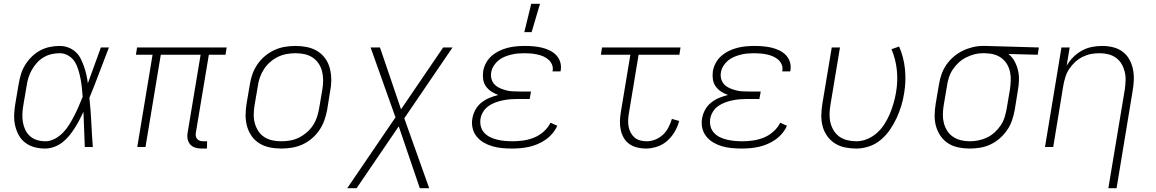

<svg xmlns="http://www.w3.org/2000/svg" viewBox="-20 -768 6040 1003"><path d="M216 8Q187 8 160.5 1Q134 -6 112.5 -22Q91 -38 78 -62Q65 -86 59 -112.5Q53 -139 54 -168Q55 -197 60 -226L77 -326Q81 -351 88.5 -377Q96 -403 110 -426.5Q124 -450 144.5 -470.5Q165 -491 189 -504Q213 -517 239.5 -522.5Q266 -528 291 -528Q315 -528 336.5 -520Q358 -512 374.5 -497Q391 -482 401 -462.5Q411 -443 418.5 -421.5Q426 -400 431 -378Q436 -356 439 -333Q456 -380 473 -426.5Q490 -473 507 -520H549Q523 -454 498.5 -388Q474 -322 447 -257Q454 -193 457 -128.5Q460 -64 465 0H423Q421 -46 419.5 -92Q418 -138 416 -184Q406 -162 394.5 -140.5Q383 -119 370 -98.5Q357 -78 341 -58.5Q325 -39 305.5 -24Q286 -9 262.5 -0.5Q239 8 216 8ZM217 -30Q242 -30 266.5 -43Q291 -56 310 -76Q329 -96 343 -119Q357 -142 369 -165.5Q381 -189 391.5 -213.5Q402 -238 412 -263Q410 -287 407.5 -311Q405 -335 400.5 -358Q396 -381 389 -404Q382 -427 370 -446Q358 -465 337 -477.5Q316 -490 292 -490Q270 -490 248.5 -485Q227 -480 207 -468Q187 -456 172 -439Q157 -422 146 -402.5Q135 -383 128.5 -362Q122 -341 119 -319L102 -219Q98 -197 97 -174.5Q96 -152 99.5 -130.5Q103 -109 112 -90Q121 -71 136.5 -57Q152 -43 173 -36.5Q194 -30 217 -30Z M1033 8Q1016 8 1000.5 3.5Q985 -1 974.5 -12.5Q964 -24 960.5 -40.5Q957 -57 960 -74L1028 -482H820L740 0H697L777 -482H690L696 -520H1164L1158 -482H1071L1003 -74Q1001 -65 1003 -56.5Q1005 -48 1010 -42Q1015 -36 1023 -33Q1031 -30 1040 -30H1062L1061 8Z M1449 8Q1418 8 1389 2Q1360 -4 1336 -18.5Q1312 -33 1295.5 -56Q1279 -79 1271 -107Q1263 -135 1263 -165Q1263 -195 1268 -226L1285 -326Q1289 -353 1298.5 -380Q1308 -407 1324.5 -431.5Q1341 -456 1364.5 -475.5Q1388 -495 1414.5 -507Q1441 -519 1469 -523.5Q1497 -528 1524 -528Q1555 -528 1584 -522Q1613 -516 1637 -501.5Q1661 -487 1678 -464Q1695 -441 1702.5 -413Q1710 -385 1710.5 -355Q1711 -325 1705 -294L1689 -194Q1684 -167 1674.5 -140Q1665 -113 1648.5 -88.5Q1632 -64 1609 -44.5Q1586 -25 1559.5 -13Q1533 -1 1504.5 3.5Q1476 8 1449 8ZM1450 -30Q1472 -30 1495.5 -34Q1519 -38 1540.5 -48.5Q1562 -59 1581.5 -75.5Q1601 -92 1614.5 -112.5Q1628 -133 1635.5 -155.5Q1643 -178 1647 -201L1664 -301Q1668 -325 1668 -349Q1668 -373 1662.5 -395Q1657 -417 1644.5 -436Q1632 -455 1613 -467.5Q1594 -480 1571.5 -485Q1549 -490 1524 -490Q1502 -490 1478.5 -486Q1455 -482 1433 -471.5Q1411 -461 1392 -444.5Q1373 -428 1359.5 -407.5Q1346 -387 1338 -364.5Q1330 -342 1327 -319L1310 -219Q1306 -195 1305.5 -171Q1305 -147 1311 -125Q1317 -103 1329 -84Q1341 -65 1360 -52.5Q1379 -40 1402 -35Q1425 -30 1450 -30Z M1794 215 2046 -155 1916 -520H1965L2075 -197L2295 -520H2344L2092 -150L2222 215H2173L2063 -108L1843 215Z M2654 8Q2627 8 2601.5 5.5Q2576 3 2552 -4Q2528 -11 2506.5 -23.5Q2485 -36 2469.5 -55.5Q2454 -75 2448.5 -100Q2443 -125 2448 -151Q2452 -174 2464 -195.5Q2476 -217 2495.5 -232.5Q2515 -248 2537.5 -257Q2560 -266 2583 -272Q2563 -279 2546.5 -290Q2530 -301 2518.5 -317Q2507 -333 2504 -354Q2501 -375 2504 -396Q2508 -419 2519.5 -440Q2531 -461 2549 -476.5Q2567 -492 2589 -502.5Q2611 -513 2633 -518.5Q2655 -524 2678 -526Q2701 -528 2723 -528Q2745 -528 2767.5 -526Q2790 -524 2811 -519Q2832 -514 2851.5 -504.5Q2871 -495 2885.5 -480Q2900 -465 2906.5 -444Q2913 -423 2909 -400L2908 -395H2866L2867 -398Q2870 -416 2863.5 -431Q2857 -446 2845 -456.5Q2833 -467 2818 -473.5Q2803 -480 2786.5 -483.5Q2770 -487 2753.5 -488.5Q2737 -490 2720 -490Q2703 -490 2685 -488.5Q2667 -487 2649.5 -482.5Q2632 -478 2615 -471Q2598 -464 2583.5 -452Q2569 -440 2559 -424Q2549 -408 2546 -390Q2543 -372 2547.5 -355.5Q2552 -339 2563.5 -327Q2575 -315 2590.5 -308Q2606 -301 2622.5 -296.5Q2639 -292 2656.5 -291Q2674 -290 2692 -290H2754L2747 -251H2685Q2666 -251 2646.5 -249.5Q2627 -248 2607.5 -244Q2588 -240 2568.5 -233Q2549 -226 2532 -214Q2515 -202 2504 -184Q2493 -166 2490 -147Q2487 -126 2492 -107Q2497 -88 2510 -74Q2523 -60 2540.5 -51.5Q2558 -43 2577 -38.5Q2596 -34 2616.5 -32Q2637 -30 2658 -30Q2685 -30 2713.5 -34Q2742 -38 2769.5 -49Q2797 -60 2820 -80.5Q2843 -101 2856 -127L2891 -111Q2882 -90 2866 -71Q2850 -52 2830.5 -38.5Q2811 -25 2789 -15.5Q2767 -6 2744.5 -1Q2722 4 2699 6Q2676 8 2654 8ZM2719 -600 2755 -748H2801L2757 -600Z M3354 8Q3331 8 3308.5 2.5Q3286 -3 3268 -15.5Q3250 -28 3239 -47Q3228 -66 3223 -88Q3218 -110 3218.5 -133.5Q3219 -157 3223 -181L3273 -482H3119L3125 -520H3535L3529 -482H3316L3265 -174Q3262 -157 3261.5 -139.5Q3261 -122 3264 -105.5Q3267 -89 3275 -74.5Q3283 -60 3295 -49.5Q3307 -39 3324 -34.5Q3341 -30 3358 -30Q3381 -30 3403.5 -39Q3426 -48 3443.5 -64.5Q3461 -81 3472 -102.5Q3483 -124 3490 -147L3528 -136Q3521 -108 3505 -80.5Q3489 -53 3466 -32.5Q3443 -12 3413 -2Q3383 8 3354 8Z M3854 8Q3827 8 3801.5 5.5Q3776 3 3752 -4Q3728 -11 3706.5 -23.5Q3685 -36 3669.5 -55.5Q3654 -75 3648.5 -100Q3643 -125 3648 -151Q3652 -174 3664 -195.5Q3676 -217 3695.5 -232.5Q3715 -248 3737.5 -257Q3760 -266 3783 -272Q3763 -279 3746.5 -290Q3730 -301 3718.5 -317Q3707 -333 3704 -354Q3701 -375 3704 -396Q3708 -419 3719.5 -440Q3731 -461 3749 -476.5Q3767 -492 3789 -502.5Q3811 -513 3833 -518.5Q3855 -524 3878 -526Q3901 -528 3923 -528Q3945 -528 3967.5 -526Q3990 -524 4011 -519Q4032 -514 4051.5 -504.5Q4071 -495 4085.5 -480Q4100 -465 4106.5 -444Q4113 -423 4109 -400L4108 -395H4066L4067 -398Q4070 -416 4063.5 -431Q4057 -446 4045 -456.5Q4033 -467 4018 -473.5Q4003 -480 3986.5 -483.5Q3970 -487 3953.5 -488.5Q3937 -490 3920 -490Q3903 -490 3885 -488.5Q3867 -487 3849.5 -482.5Q3832 -478 3815 -471Q3798 -464 3783.5 -452Q3769 -440 3759 -424Q3749 -408 3746 -390Q3743 -372 3747.5 -355.5Q3752 -339 3763.5 -327Q3775 -315 3790.5 -308Q3806 -301 3822.5 -296.5Q3839 -292 3856.5 -291Q3874 -290 3892 -290H3954L3947 -251H3885Q3866 -251 3846.5 -249.5Q3827 -248 3807.5 -244Q3788 -240 3768.5 -233Q3749 -226 3732 -214Q3715 -202 3704 -184Q3693 -166 3690 -147Q3687 -126 3692 -107Q3697 -88 3710 -74Q3723 -60 3740.5 -51.5Q3758 -43 3777 -38.5Q3796 -34 3816.5 -32Q3837 -30 3858 -30Q3885 -30 3913.5 -34Q3942 -38 3969.5 -49Q3997 -60 4020 -80.5Q4043 -101 4056 -127L4091 -111Q4082 -90 4066 -71Q4050 -52 4030.5 -38.5Q4011 -25 3989 -15.5Q3967 -6 3944.5 -1Q3922 4 3899 6Q3876 8 3854 8Z M4453 8Q4423 8 4394 2Q4365 -4 4341.5 -19Q4318 -34 4301.5 -57Q4285 -80 4277.5 -108Q4270 -136 4270.5 -165.5Q4271 -195 4276 -226L4325 -520H4368L4318 -219Q4314 -196 4313.5 -172Q4313 -148 4318.5 -126Q4324 -104 4336 -85Q4348 -66 4366 -53.5Q4384 -41 4407 -35.5Q4430 -30 4454 -30Q4482 -30 4510 -41.5Q4538 -53 4561 -73.5Q4584 -94 4600.5 -120Q4617 -146 4628.5 -173.5Q4640 -201 4648 -229Q4656 -257 4661 -286Q4671 -345 4665 -402.5Q4659 -460 4637 -511L4677 -525Q4701 -470 4707.5 -407Q4714 -344 4703 -280Q4698 -247 4688 -214.5Q4678 -182 4663.5 -150.5Q4649 -119 4628.5 -89.5Q4608 -60 4580.5 -37Q4553 -14 4519.5 -3Q4486 8 4453 8Z M5045 8Q5015 8 4986 2Q4957 -4 4933.5 -19Q4910 -34 4894 -57Q4878 -80 4870 -107.5Q4862 -135 4862.5 -165Q4863 -195 4868 -226L4885 -326Q4889 -352 4898 -378.5Q4907 -405 4923 -428.5Q4939 -452 4961 -471Q4983 -490 5008.5 -502.5Q5034 -515 5061 -521.5Q5088 -528 5114 -528H5131L5407 -520L5401 -482L5248 -486Q5268 -470 5280 -448Q5292 -426 5298 -400.5Q5304 -375 5303 -348Q5302 -321 5297 -294L5281 -194Q5276 -167 5267 -140Q5258 -113 5241.5 -89Q5225 -65 5203 -45.5Q5181 -26 5154.5 -13.5Q5128 -1 5100 3.5Q5072 8 5045 8ZM5046 -30Q5068 -30 5091 -34.5Q5114 -39 5136 -49.5Q5158 -60 5176 -76.5Q5194 -93 5207.5 -113Q5221 -133 5228 -155.5Q5235 -178 5239 -201L5256 -301Q5259 -323 5260 -345.5Q5261 -368 5257 -389Q5253 -410 5243 -428.5Q5233 -447 5217 -460.5Q5201 -474 5181 -481Q5161 -488 5138 -489L5125 -490H5113Q5091 -490 5069 -484Q5047 -478 5026 -467.5Q5005 -457 4987.5 -440.5Q4970 -424 4957 -404.5Q4944 -385 4937 -363Q4930 -341 4927 -319L4910 -219Q4906 -195 4905.5 -171.5Q4905 -148 4910.5 -126Q4916 -104 4928 -85Q4940 -66 4958.5 -53.5Q4977 -41 4999.5 -35.5Q5022 -30 5046 -30Z M5770 215 5856 -301Q5859 -324 5860 -347.5Q5861 -371 5855.5 -393Q5850 -415 5839 -434Q5828 -453 5810 -466Q5792 -479 5770 -484.5Q5748 -490 5724 -490Q5702 -490 5680 -486Q5658 -482 5636.5 -471.5Q5615 -461 5597 -444.5Q5579 -428 5566 -408.5Q5553 -389 5546 -367Q5539 -345 5535 -323L5482 0H5439L5525 -520H5568L5552 -424Q5566 -449 5586.5 -469.5Q5607 -490 5631.5 -503.5Q5656 -517 5683 -522.5Q5710 -528 5737 -528Q5766 -528 5793.5 -521.5Q5821 -515 5843 -499Q5865 -483 5878.5 -459.5Q5892 -436 5898 -408.5Q5904 -381 5903 -352Q5902 -323 5897 -294L5813 215Z"/></svg>

Font: Iosevka Extralight Extended
Style: Italic
Weight: 200
Width: 7
Italic angle: -9°
Monospace: yes
Designer: Belleve Invis
Foundry: Belleve Invis
Version: Version 32.5.0; ttfautohint (v1.8.4)